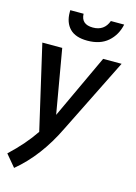

<svg xmlns="http://www.w3.org/2000/svg" viewBox="-146 -827 816 1156"><g transform="rotate(15 262.5 -249.5)"><path d="M62 253Q201 138 293 -53L525 -520H410L224 -121L155 -520H31L152 4Q94 91 0 179ZM289 -601Q369 -601 417 -643Q465 -685 479 -752H396Q372 -686 301 -686Q228 -686 226 -752H143V-739Q143 -675 179 -638Q215 -601 289 -601Z"/></g></svg>

Font: Brisa Sans Medium
Style: Italic
Weight: 600
Italic angle: -8°
Designer: Dalton Maag Ltd
Foundry: Dalton Maag Ltd
Version: Version 1.101;July 10, 2019;FontCreator 11.5.0.2425 64-bit